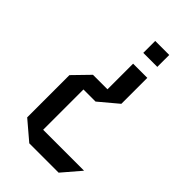

<svg xmlns="http://www.w3.org/2000/svg" viewBox="-220 -575 842 842"><g transform="rotate(45 201.5 -154.0)"><path d="M142 200V115H395V116L323 200ZM54 -135V-136L126 -210H216V-135ZM141 200 54 126V-135H142V200ZM216 -135V-369H304V-208L217 -135ZM214 -434V-508H301V-434Z"/></g></svg>

Font: Foldit
Style: Regular
Weight: 400
Version: Version 1.003